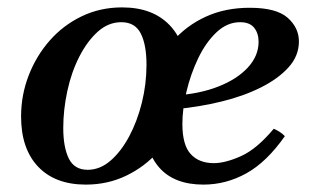

<svg xmlns="http://www.w3.org/2000/svg" viewBox="-20 -484 841 519"><path d="M37 -169Q37 -227 57.5 -280Q78 -333 114.5 -374.5Q151 -416 201 -440Q251 -464 310 -464Q393 -464 439 -415.5Q485 -367 485 -280Q485 -221 464.5 -168Q444 -115 407.5 -74Q371 -33 321 -9Q271 15 212 15Q129 15 83 -33.5Q37 -82 37 -169ZM151 -138Q151 -86 166 -55.5Q181 -25 217 -25Q250 -25 278.5 -49.5Q307 -74 329 -115Q351 -156 363.5 -206.5Q376 -257 376 -309Q376 -363 360.5 -393.5Q345 -424 308 -424Q273 -424 244.5 -398.5Q216 -373 194.5 -331Q173 -289 162 -238Q151 -187 151 -138ZM558 -43Q589 -43 631.5 -62Q674 -81 720 -136Q729 -132 736 -127.5Q743 -123 750 -116Q701 -46 646 -15.5Q591 15 530 15Q451 15 410.5 -31Q370 -77 370 -164Q370 -223 390 -276.5Q410 -330 447 -372.5Q484 -415 536.5 -439Q589 -463 655 -463Q727 -463 757.5 -436Q788 -409 788 -372Q788 -333 760 -302Q732 -271 685 -247.5Q638 -224 578.5 -209.5Q519 -195 456 -189L453 -226Q519 -230 570 -250Q621 -270 650 -301.5Q679 -333 679 -371Q679 -394 667 -409Q655 -424 629 -424Q594 -424 565 -396.5Q536 -369 515.5 -326Q495 -283 484 -236Q473 -189 473 -149Q473 -92 495.5 -67.5Q518 -43 558 -43Z"/></svg>

Font: Poltawski Nowy Medium
Style: Italic
Weight: 500
Italic angle: -12°
Version: Version 1.001;gftools[0.9.25]